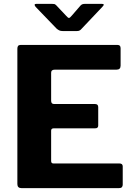

<svg xmlns="http://www.w3.org/2000/svg" viewBox="-20 -975 694 995"><path d="M70 -723Q70 -742 86 -742H590Q605 -742 605 -725V-635Q605 -614 584 -614H264Q245 -614 245 -598V-453Q245 -436 260 -436H472Q489 -436 489 -420V-324Q489 -318 485.5 -314Q482 -310 473 -310H259Q245 -310 245 -298V-141Q245 -128 256 -128H598Q616 -128 616 -113V-18Q616 -10 611.5 -5Q607 0 596 0H92Q70 0 70 -21V-723ZM398 -947Q403 -952 408.5 -953.5Q414 -955 422 -955H508Q526 -955 510 -939L403 -826Q399 -821 393.5 -817.5Q388 -814 378 -814H306Q294 -814 287 -817.5Q280 -821 273 -827L165 -939Q159 -946 159.5 -950.5Q160 -955 168 -955H249Q258 -955 262 -954Q266 -953 272 -947L322 -894Q333 -881 338 -882Q343 -883 352 -894Z"/></svg>

Font: Libre Franklin
Style: Bold
Weight: 700
Designer: Pablo Impallari, Rodrigo Fuenzalida, Nhung Nguyen
Foundry: Impallari Type
Version: Version 3.000